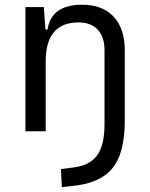

<svg xmlns="http://www.w3.org/2000/svg" viewBox="-20 -547 626 800"><path d="M237.8 232.9 233.9 157.7 285.2 150.9Q354 142.6 384.8 100.3Q415.5 58.1 415.5 -30.3V-337.4Q415.5 -393.1 387.2 -423.3Q358.9 -453.6 307.6 -453.6Q170.4 -453.6 170.4 -291.5V0H85.9V-517.6H162.6L169.4 -423.8H178.2Q193.4 -527.3 322.3 -527.3Q407.2 -527.3 453.6 -477.5Q500 -427.7 500 -336.9V-44.4Q500 93.3 446.8 156Q393.6 218.8 275.4 228.5Z"/></svg>

Font: Cascadia Code PL SemiLight
Style: Regular
Weight: 350
Monospace: yes
Designer: Aaron Bell
Foundry: Saja Typeworks
Version: Version 2404.023; ttfautohint (v1.8.4)